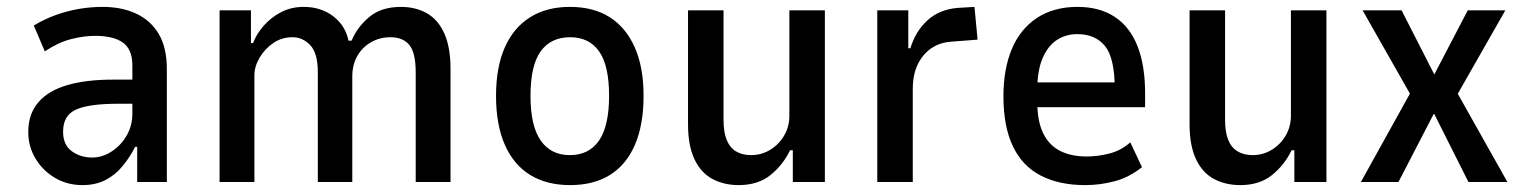

<svg xmlns="http://www.w3.org/2000/svg" viewBox="-20 -528 4417 557"><path d="M219 9Q175 9 139.5 -12Q104 -33 83 -68Q62 -103 62 -145Q62 -197 91 -231Q120 -265 175 -281Q230 -297 307 -297H378V-227H322Q281 -227 251 -223Q221 -219 201.5 -210.5Q182 -202 172.5 -186Q163 -170 163 -146Q163 -108 188 -89.5Q213 -71 248 -71Q276 -71 303 -88Q330 -105 347 -134Q364 -163 364 -198V-338Q364 -385 336.5 -404.5Q309 -424 256 -424Q223 -424 186 -414.5Q149 -405 110 -379L78 -454Q110 -473 142 -484.5Q174 -496 208 -502Q242 -508 278 -508Q333 -508 375 -488.5Q417 -469 440.5 -429.5Q464 -390 464 -328V0H378V-102H372Q357 -72 335.5 -46Q314 -20 285.5 -5.5Q257 9 219 9Z M617 0V-498H708V-403H714Q725 -431 746 -454.5Q767 -478 796 -493Q825 -508 861 -508Q911 -508 946.5 -481Q982 -454 991 -410H1000Q1016 -449 1051 -478.5Q1086 -508 1143 -508Q1186 -508 1218.5 -489.5Q1251 -471 1269 -431Q1287 -391 1287 -327V0H1186V-318Q1186 -375 1167.5 -397.5Q1149 -420 1113 -420Q1081 -420 1055.5 -405Q1030 -390 1016 -364.5Q1002 -339 1002 -306V0H902V-318Q902 -374 880 -397Q858 -420 829 -420Q797 -420 772.5 -403Q748 -386 733 -360.5Q718 -335 718 -309V0Z M1634 9Q1566 9 1518 -20.5Q1470 -50 1444.5 -108Q1419 -166 1419 -250Q1419 -333 1444.5 -390.5Q1470 -448 1518 -478Q1566 -508 1633 -508Q1702 -508 1749 -478Q1796 -448 1821.5 -390.5Q1847 -333 1847 -250Q1847 -166 1822 -108Q1797 -50 1749.5 -20.5Q1702 9 1634 9ZM1633 -78Q1689 -78 1718 -120.5Q1747 -163 1747 -250Q1747 -338 1718 -379Q1689 -420 1634 -420Q1578 -420 1548.5 -379Q1519 -338 1519 -250Q1519 -163 1548.5 -120.5Q1578 -78 1633 -78Z M2123 9Q2080 9 2046.5 -9Q2013 -27 1994.5 -66.5Q1976 -106 1976 -167V-498H2079V-180Q2079 -145 2088 -122.5Q2097 -100 2115 -89Q2133 -78 2159 -78Q2189 -78 2214.5 -93.5Q2240 -109 2255 -135Q2270 -161 2270 -192V-498H2373V0H2280V-92H2272Q2251 -49 2215 -20Q2179 9 2123 9Z M2525 0V-498H2615V-388H2621Q2636 -437 2670 -468.5Q2704 -500 2757 -505L2807 -508L2816 -413L2738 -407Q2688 -403 2658 -366Q2628 -329 2628 -271V0Z M3128 9Q3053 9 2999.5 -18.5Q2946 -46 2918.5 -103.5Q2891 -161 2891 -249Q2891 -327 2915 -385Q2939 -443 2987.5 -475.5Q3036 -508 3106 -508Q3170 -508 3214 -479Q3258 -450 3280 -394Q3302 -338 3302 -257V-217H2971V-289H3230L3214 -269Q3214 -359 3186 -394Q3158 -429 3105 -429Q3072 -429 3046 -412Q3020 -395 3004.5 -359Q2989 -323 2989 -263V-236Q2989 -177 3006 -142Q3023 -107 3055 -90.5Q3087 -74 3133 -74Q3164 -74 3198 -82.5Q3232 -91 3259 -115L3293 -43Q3255 -13 3213 -2Q3171 9 3128 9Z M3578 9Q3535 9 3501.5 -9Q3468 -27 3449.5 -66.5Q3431 -106 3431 -167V-498H3534V-180Q3534 -145 3543 -122.5Q3552 -100 3570 -89Q3588 -78 3614 -78Q3644 -78 3669.5 -93.5Q3695 -109 3710 -135Q3725 -161 3725 -192V-498H3828V0H3735V-92H3727Q3706 -49 3670 -20Q3634 9 3578 9Z M3928 0 4085 -283 4088 -225 3933 -498H4046L4141 -312L4238 -498H4347L4192 -226L4195 -281L4353 0H4240L4141 -197H4139L4037 0Z"/></svg>

Font: Nunito Sans 7pt Condensed SemiBold
Style: Regular
Weight: 600
Width: 3
Designer: Vernon Adams
Foundry: Vernon Adams
Version: Version 3.101;gftools[0.9.27]